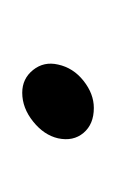

<svg xmlns="http://www.w3.org/2000/svg" viewBox="15 -112 106 177"><g transform="rotate(90 68.5 -24.0)"><path d="M80 -57Q67 -57 55 -47.5Q43 -38 40 -24Q37 -11 45 -1Q53 9 66 9Q80 9 92.5 -1Q105 -11 108 -24Q111 -38 103 -47.5Q95 -57 80 -57Z"/></g></svg>

Font: Advent Pro
Style: Italic
Weight: 400
Italic angle: -12°
Designer: VivaRado, Andreas Kalpakidis
Foundry: VivaRado, Andreas Kalpakidis
Version: Version 3.000